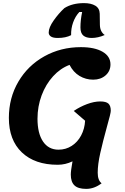

<svg xmlns="http://www.w3.org/2000/svg" viewBox="-20 -1029 803 1234"><path d="M633 149Q586 185 534 185Q482 185 458.5 162.5Q435 140 435 93Q435 69 446 8Q400 30 351 30Q204 30 120.5 -49.5Q37 -129 37 -271Q37 -400 98 -504Q159 -608 265 -667Q371 -726 500 -726Q588 -726 639 -696.5Q690 -667 690 -615Q690 -572 658.5 -544.5Q627 -517 579 -517Q531 -517 491 -541Q451 -565 427 -612Q368 -590 321 -538.5Q274 -487 247.5 -416Q221 -345 221 -266Q221 -172 256.5 -119.5Q292 -67 356 -67Q403 -67 441 -91.5Q479 -116 501.5 -158.5Q524 -201 527 -253L454 -316Q494 -343 539.5 -360Q585 -377 624 -377Q662 -377 677 -363Q692 -349 692 -317Q692 -301 668 -217Q641 -119 624.5 -45.5Q608 28 608 81Q608 130 633 149ZM520 -1009Q565 -1009 592.5 -992.5Q620 -976 621 -941L622 -869Q623 -825 653 -804Q610 -785 569 -785Q534 -785 515.5 -800.5Q497 -816 497 -853Q497 -900 508 -952H490Q464 -924 450 -885Q436 -846 437 -803Q403 -785 351 -785Q321 -785 307 -794.5Q293 -804 293 -820Q293 -852 325 -897.5Q357 -943 394 -977Q445 -1009 520 -1009Z"/></svg>

Font: Lemonada SemiBold
Style: Regular
Weight: 600
Designer: Mohamed Gaber (Arabic) Eduardo Tunni (Latin)
Foundry: Kief Type Foundry
Version: Version 3.006